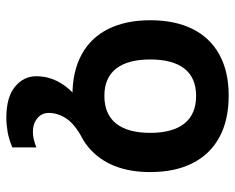

<svg xmlns="http://www.w3.org/2000/svg" viewBox="-88 -426 743 607"><g transform="rotate(90 283.5 -122.5)"><path d="M282 -474Q360 -474 414 -444.5Q468 -415 496 -359.5Q524 -304 524 -226Q524 -110 461 -45Q398 20 282 20Q206 20 152.5 -9Q99 -38 71.5 -93.5Q44 -149 44 -226Q44 -304 71.5 -359.5Q99 -415 152.5 -444.5Q206 -474 282 -474ZM283 -371Q226 -371 197 -334Q168 -297 168 -226Q168 -155 197 -118Q226 -81 283 -81Q341 -81 370.5 -118Q400 -155 400 -226Q400 -297 370.5 -334Q341 -371 283 -371ZM388 -50 424 -15Q375 10 356 37.5Q337 65 337 95Q337 117 354 131Q371 145 397 145Q419 145 446 134V210Q420 221 396.5 225Q373 229 353 229Q287 229 254 201.5Q221 174 221 134Q221 79 260 33Q299 -13 388 -50Z"/></g></svg>

Font: Podkova ExtraBold
Style: Regular
Weight: 800
Designer: Ilya Yudin
Foundry: Cyreal (www.cyreal.org)
Version: Version 2.103